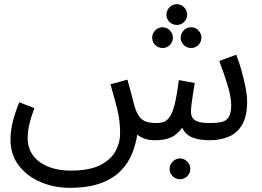

<svg xmlns="http://www.w3.org/2000/svg" viewBox="-20 -664 1249 916"><path d="M313 232Q238 232 173.5 204.5Q109 177 69.5 125.5Q30 74 30 1Q30 -35 40 -79Q50 -123 72 -176L144 -148Q128 -106 120 -71Q112 -36 112 -6Q112 45 139.5 80Q167 115 213.5 132.5Q260 150 316 150Q407 150 458.5 123.5Q510 97 531.5 56.5Q553 16 553 -26Q553 -92 538.5 -147.5Q524 -203 507 -262L588 -284Q604 -227 610.5 -201.5Q617 -176 621 -160Q632 -123 646.5 -105.5Q661 -88 680.5 -82.5Q700 -77 725 -77Q745 -77 760.5 -82Q776 -87 789.5 -106Q803 -125 813.5 -167Q824 -209 833 -282L909 -268Q906 -250 902 -224Q898 -198 894.5 -172.5Q891 -147 891 -130Q891 -116 897.5 -103.5Q904 -91 923.5 -84Q943 -77 982 -77Q1013 -77 1035.5 -81.5Q1058 -86 1070.5 -104.5Q1083 -123 1083 -163Q1083 -201 1065.5 -258.5Q1048 -316 1026 -373L1107 -403Q1120 -371 1131.5 -330Q1143 -289 1151 -249Q1159 -209 1159 -179Q1159 -111 1136 -70.5Q1113 -30 1072.5 -12.5Q1032 5 981 5Q926 5 894.5 -9.5Q863 -24 849 -55Q827 -23 797 -9Q767 5 720 5Q691 5 670 -2.5Q649 -10 635 -22Q628 24 610 69Q592 114 556 151Q520 188 460.5 210Q401 232 313 232ZM824 -545Q803 -545 788.5 -559.5Q774 -574 774 -594Q774 -614 788.5 -629Q803 -644 824 -644Q844 -644 858.5 -629Q873 -614 873 -594Q873 -574 858.5 -559.5Q844 -545 824 -545ZM756 -435Q735 -435 720.5 -449.5Q706 -464 706 -484Q706 -504 720.5 -519Q735 -534 756 -534Q776 -534 790.5 -519Q805 -504 805 -484Q805 -464 790.5 -449.5Q776 -435 756 -435ZM892 -435Q871 -435 856.5 -449.5Q842 -464 842 -484Q842 -504 856.5 -519Q871 -534 892 -534Q912 -534 926.5 -519Q941 -504 941 -484Q941 -464 926.5 -449.5Q912 -435 892 -435ZM839 191Q818 191 803.5 176.5Q789 162 789 142Q789 122 803.5 107Q818 92 839 92Q859 92 873.5 107Q888 122 888 142Q888 162 873.5 176.5Q859 191 839 191Z"/></svg>

Font: Go Noto Current
Style: Regular
Weight: 400
Designer: Monotype Design Team
Foundry: Monotype Imaging Inc.
Version: Version 2.007; ttfautohint (v1.8) -l 8 -r 50 -G 200 -x 14 -D